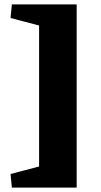

<svg xmlns="http://www.w3.org/2000/svg" viewBox="-20 -732 458 874"><path d="M34 122 28 60 158 26V-616L28 -650L34 -712H329V122Z"/></svg>

Font: Eczar
Style: Bold
Weight: 700
Designer: Vaibhav Singh
Foundry: Rosetta Type Foundry
Version: Version 2.000